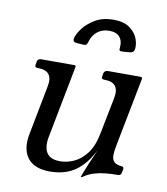

<svg xmlns="http://www.w3.org/2000/svg" viewBox="-77 -718 692 794"><g transform="rotate(10 269.5 -321.0)"><path d="M184.8 11Q154.2 11 131 2.5Q107.8 -6 93 -23.6Q78.2 -41.2 73.5 -68Q68.8 -94.8 76.2 -130.2L115.5 -334Q122.5 -369 109 -385.5Q95.5 -402 63.5 -402H61Q48 -402 51 -415L53 -427Q56 -440 69 -440H208.2Q216.8 -440 214.5 -431.5L156.2 -129Q151.2 -104.5 154.8 -83.8Q158.2 -63 173.4 -50.6Q188.5 -38.2 219.5 -38.2Q247.5 -38.2 276.9 -51.1Q306.2 -64 330 -95Q353.8 -126 364.2 -180.2L394.5 -333.2Q401.5 -368.2 388.4 -385.1Q375.2 -402 343.2 -402H340.8Q327.5 -402 330.5 -415L332.5 -427Q335.5 -440 350.2 -440H486.5Q495.2 -440 493.8 -431.5L437.5 -142Q432.5 -117.5 432.5 -100.6Q432.5 -83.8 441.6 -74Q450.8 -64.2 474 -62Q484.5 -61 482.5 -50L479.5 -35.2Q477.5 -24 464.8 -24Q439 -24 414.4 -21.6Q389.8 -19.2 367.2 -12.5Q344.8 -5.8 325.8 7Q320.8 11 318 11H316.8Q314.8 11 315.5 9.8Q315.8 8.5 321.6 -7.2Q327.5 -23 338.8 -49.6Q350 -76.2 365.2 -110Q342.2 -65.2 315.1 -38.8Q288 -12.2 255.6 -0.6Q223.2 11 184.8 11ZM336.5 -653Q381.5 -653 406.4 -633.9Q431.2 -614.8 439.5 -590.1Q447.8 -565.5 444.2 -547Q442.5 -540 438.2 -536.5Q434 -533 426.2 -532Q420.8 -531.8 410.8 -530.8Q400.8 -529.8 395.2 -529.8Q386.2 -529 383.2 -532Q380.2 -535 382 -545Q384.8 -572.2 370.8 -588.6Q356.8 -605 327 -605Q297.2 -605 277 -588.6Q256.8 -572.2 249.5 -545Q246.5 -535 242.5 -532Q238.5 -529 229.5 -529.8Q224 -529.8 214.6 -530.8Q205.2 -531.8 199.5 -532Q185.5 -534 187.5 -547Q191 -565.5 209.1 -590.1Q227.2 -614.8 259 -633.9Q290.8 -653 336.5 -653Z"/></g></svg>

Font: Young Serif Light
Style: Italic
Weight: 300
Italic angle: -10.979°
Designer: Bastien Sozeau
Foundry: NBR — Bastien Sozeau
Version: Version 5.001